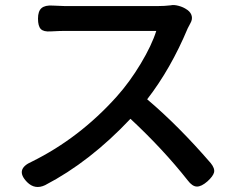

<svg xmlns="http://www.w3.org/2000/svg" viewBox="-20 -727 921 758"><path d="M87 -8Q37 -59 106 -89Q294 -182 441 -346Q492 -403 535.5 -475.5Q579 -548 597 -605H237Q218 -605 180 -603Q152 -601 141 -612.5Q130 -624 130 -653.5Q130 -683 144 -695Q158 -707 188 -705Q224 -703 237 -703H419H601Q630 -703 654 -706Q666 -709 685 -704Q704 -699 718 -689L721 -687Q734 -677 737 -663.5Q740 -650 732 -636Q728 -629 721 -615Q654 -455 561 -335Q685 -230 812 -83Q829 -62 825 -46Q821 -31 799 -11Q775 10 757 9.5Q739 9 721 -15Q624 -138 495 -258Q335 -88 158 4Q118 23 87 -8Z"/></svg>

Font: GenSenRounded JP M
Style: Regular
Weight: 500
Version: Version 1.501;PS 1;hotconv 16.6.51;makeotf.lib2.5.65220